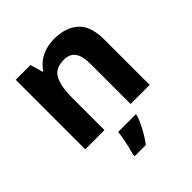

<svg xmlns="http://www.w3.org/2000/svg" viewBox="-208 -700 1066 1066"><g transform="rotate(-45 325.0 -167.5)"><path d="M385 -556Q475 -556 527 -509Q579 -462 579 -356V0H429V-318Q429 -377 407.5 -406.5Q386 -436 341 -436Q273 -436 248.5 -389.5Q224 -343 224 -256V0H73V-546H189L210 -473H216Q234 -500 259.5 -518.5Q285 -537 316.5 -546.5Q348 -556 385 -556ZM409 71Q401 95 389 120Q377 145 362 170.5Q347 196 328 221H240V208Q246 188 252.5 161.5Q259 135 264 108Q269 81 270 61H409Z"/></g></svg>

Font: Noto Sans Khmer
Style: Bold
Weight: 700
Version: Version 2.003